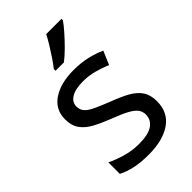

<svg xmlns="http://www.w3.org/2000/svg" viewBox="-232 -850 944 944"><g transform="rotate(-45 239.5 -378.0)"><path d="M434 -148Q434 -70 376 -30Q318 10 220 10Q164 10 123.5 1Q83 -8 52 -24V-104Q84 -88 129.5 -74.5Q175 -61 222 -61Q289 -61 319 -82.5Q349 -104 349 -140Q349 -160 338 -176Q327 -192 298.5 -208Q270 -224 217 -244Q165 -264 128 -284Q91 -304 71 -332Q51 -360 51 -404Q51 -472 106.5 -509Q162 -546 252 -546Q301 -546 343.5 -536.5Q386 -527 423 -510L393 -440Q359 -454 322 -464Q285 -474 246 -474Q192 -474 163.5 -456.5Q135 -439 135 -409Q135 -387 148 -371.5Q161 -356 191.5 -341.5Q222 -327 273 -307Q324 -288 360 -268Q396 -248 415 -219.5Q434 -191 434 -148ZM388 -756Q376 -738 351 -709.5Q326 -681 297.5 -652.5Q269 -624 245 -606H187V-618Q202 -637 219.5 -663Q237 -689 254 -716.5Q271 -744 282 -766H388Z"/></g></svg>

Font: Noto Sans Takri
Style: Regular
Weight: 400
Designer: Monotype Design Team
Foundry: Monotype Imaging Inc.
Version: Version 2.003; ttfautohint (v1.8.4.7-5d5b)